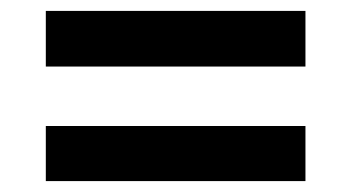

<svg xmlns="http://www.w3.org/2000/svg" viewBox="-20 -488 644 352"><path d="M540 -468V-366H64V-468ZM540 -257V-156H64V-257Z"/></svg>

Font: Work Sans SemiBold
Style: Regular
Weight: 600
Designer: Wei Huang
Foundry: Wei Huang
Version: Version 2.010; ttfautohint (v1.8.3)